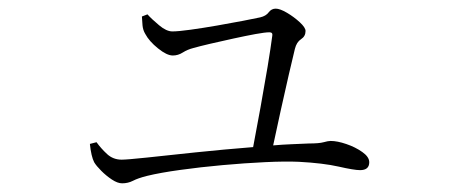

<svg xmlns="http://www.w3.org/2000/svg" viewBox="-20 -468 1040 440"><path d="M305.2 -430.2 317.9 -435.1Q327.6 -424.3 344.5 -410.2Q361.3 -396 375 -396Q388.7 -396 416.7 -399.9Q444.8 -403.8 477.1 -409.4Q509.3 -415 536.4 -420.2Q563.5 -425.3 576.2 -428.2Q589.4 -431.2 595.7 -439.7Q602.1 -448.2 611.8 -448.2Q621.6 -448.2 637.7 -438.7Q653.8 -429.2 667 -417Q680.2 -404.8 680.2 -397Q680.2 -384.8 669.9 -378.2Q659.7 -371.6 655.8 -356Q650.9 -336.4 642.1 -298.1Q633.3 -259.8 623.5 -215.6Q613.8 -171.4 606 -134.8Q627.9 -136.7 648.2 -137.5Q668.5 -138.2 688 -139.2Q711.4 -139.2 721.7 -142.1Q731.9 -145 737.8 -145Q752.9 -145 773.7 -137.9Q794.4 -130.9 810.3 -119.6Q826.2 -108.4 826.2 -96.2Q826.2 -78.1 805.2 -78.1Q791.5 -78.1 756.1 -86.2Q720.7 -94.2 665 -97.2Q633.8 -98.6 587.4 -96.4Q541 -94.2 490 -89.6Q439 -85 393.1 -78.6Q347.2 -72.3 316.9 -64.9Q295.9 -59.6 284.7 -53.7Q273.4 -47.9 259.8 -47.9Q249.5 -47.9 236.3 -56.6Q223.1 -65.4 211.9 -76.7Q200.7 -87.9 195.8 -96.2Q189 -109.4 186 -138.2L201.2 -142.1Q211.4 -127.9 225.3 -115Q239.3 -102.1 258.8 -102.1Q270.5 -102.1 316.4 -106.9Q362.3 -111.8 427.2 -118.7Q492.2 -125.5 560.1 -130.9Q567.9 -171.9 576.9 -221.4Q585.9 -271 593.3 -315.4Q600.6 -359.9 604 -386.2Q605.5 -394 597.2 -394Q587.9 -394 565.2 -389.9Q542.5 -385.7 514.6 -379.6Q486.8 -373.5 461.7 -367.7Q436.5 -361.8 422.9 -357.9Q409.7 -354.5 398.9 -347.7Q388.2 -340.8 376 -340.8Q362.3 -340.8 342 -357.2Q321.8 -373.5 313 -390.1Q307.6 -398.9 306.6 -409.9Q305.7 -420.9 305.2 -430.2Z"/></svg>

Font: Source Han Serif CN ExtraLight
Style: Regular
Weight: 250
Designer: Ryoko NISHIZUKA  (kana & ideographs); Frank Grießhammer (Latin, Greek & Cyrillic); Wenlong ZHANG  (bopomofo); Sandoll Co
Foundry: Adobe Systems Incorporated
Version: Version 1.001;PS 1.001;hotconv 16.6.54;makeotf.lib2.5.65590